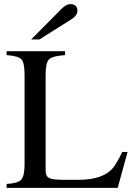

<svg xmlns="http://www.w3.org/2000/svg" viewBox="-20 -910 651 930"><path d="M131 -719 278 -867Q301 -890 320 -890Q355 -890 355 -858Q355 -835 325 -816L171 -719ZM598 -174 550 0H12V-19Q67 -22 83 -40Q99 -58 99 -115V-546Q99 -605 84.5 -622Q70 -639 12 -643V-662H295V-643Q234 -639 217.5 -622.5Q201 -606 201 -548V-84Q201 -56 218.5 -47.5Q236 -39 291 -39H361Q482 -39 530 -100Q550 -127 572 -174Z"/></svg>

Font: STIX Math
Style: Regular
Weight: 400
Designer: MicroPress Inc., with final additions and corrections provided by Coen Hoffman, Elsevier (retired)
Version: Version 1.1.1